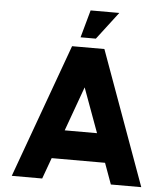

<svg xmlns="http://www.w3.org/2000/svg" viewBox="-59 -947 875 1000"><g transform="rotate(5 378.5 -447.0)"><path d="M463 -700 717 0H558L518 -110H239L199 0H40L294 -700ZM463 -260 378 -492 294 -260ZM374 -894H524L414 -750H334Z"/></g></svg>

Font: Urbanist
Style: Regular
Weight: 400
Designer: Corey Hu
Foundry: Corey Hu
Version: Version 1.2; befe77262ef67d88f1d94aa3d2e49ef1327b4483